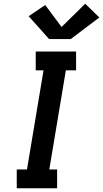

<svg xmlns="http://www.w3.org/2000/svg" viewBox="-20 -1012 554 1032"><path d="M70 0V-101H125L214 -634H172V-735H389V-634H334L245 -101H287V0ZM244 -802 134 -925 223 -985 311 -867 438 -992 514 -918 360 -802Z"/></svg>

Font: Zed Sans Extended
Style: Bold Italic
Weight: 700
Width: 7
Italic angle: -9°
Designer: Belleve Invis
Foundry: Belleve Invis
Version: Version 1.0.0; ttfautohint (v1.8.4)